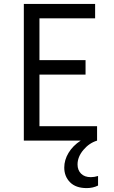

<svg xmlns="http://www.w3.org/2000/svg" viewBox="-20 -720 582 983"><path d="M482 181V230Q456 243 424 243Q368 243 338.5 213Q309 183 309 138Q309 99 331 62.5Q353 26 393 0H102V-700H467V-626H182V-412H418V-338H182V-74H477V0Q437 12 407 47.5Q377 83 377 122Q377 151 395 169Q413 187 445 187Q463 187 482 181Z"/></svg>

Font: Tilda Sans
Style: Regular
Weight: 400
Designer: ParaType Ltd
Foundry: ParaType Ltd
Version: Version 1.002W